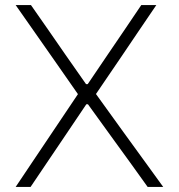

<svg xmlns="http://www.w3.org/2000/svg" viewBox="-20 -733 702 753"><path d="M41.5 0Q73.5 -48 106.5 -97Q139.5 -146 176 -200.5L292.5 -374V-354L191 -499.5Q155.5 -550 119.8 -601.2Q84 -652.5 41.5 -713H101.5Q137.5 -661.5 171.8 -612.2Q206 -563 237 -518L317.5 -403H324L402.5 -519Q433.5 -564 467 -613.8Q500.5 -663.5 534 -713H593Q555.5 -657.5 521 -607Q486.5 -556.5 457.5 -513L349 -353.5V-374.5L461.5 -218.5Q503 -161.5 541 -109Q579 -56.5 620 0H559Q522.5 -51 489.5 -96.8Q456.5 -142.5 425.5 -185L325 -324H318.5L224.5 -184.5Q194 -139.5 164.2 -95.2Q134.5 -51 100 0Z"/></svg>

Font: Commissioner Thin ExtraLight
Style: Regular
Weight: 250
Version: Version 1.000